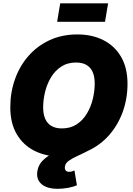

<svg xmlns="http://www.w3.org/2000/svg" viewBox="-20 -948 813 1175"><path d="M350.1 9.8Q260.3 9.8 190.9 -25.1Q121.6 -60.1 82.3 -127.2Q43 -194.3 43 -291.5Q43 -382.8 71.8 -463.6Q100.6 -544.4 154.5 -606Q208.5 -667.5 284.2 -702.4Q359.9 -737.3 453.6 -737.3Q543 -737.3 612.1 -702.6Q681.2 -668 720.7 -600.6Q760.3 -533.2 760.3 -435.5Q760.3 -344.2 731.2 -263.7Q702.1 -183.1 648.2 -121.6Q594.2 -60.1 518.8 -25.1Q443.4 9.8 350.1 9.8ZM358.4 -162.1Q411.6 -162.1 449.7 -187.3Q487.8 -212.4 512.2 -253.7Q536.6 -294.9 548.1 -343Q559.6 -391.1 559.6 -437Q559.6 -479.5 546.9 -507.8Q534.2 -536.1 508.8 -550.8Q483.4 -565.4 445.3 -565.4Q392.6 -565.4 354.2 -540Q315.9 -514.6 291.5 -473.6Q267.1 -432.6 255.6 -384.5Q244.1 -336.4 244.1 -290.5Q244.1 -248.5 257.1 -220Q270 -191.4 295.4 -176.8Q320.8 -162.1 358.4 -162.1ZM334 207.5Q267.6 207.5 233.9 178.5Q200.2 149.4 209 97.7Q215.3 58.6 244.9 31Q274.4 3.4 318.8 -18.8Q363.3 -41 414.6 -64Q465.8 -86.9 517.3 -116.7Q568.8 -146.5 613 -188.2Q657.2 -230 686.3 -290.5Q715.3 -351.1 721.2 -435.5H760.3Q755.4 -340.8 732.9 -272.9Q710.4 -205.1 677 -158.4Q643.6 -111.8 604.7 -80.8Q565.9 -49.8 527.3 -29.5Q488.8 -9.3 455.8 5.6Q422.9 20.5 401.9 35.2Q380.9 49.8 377.4 70.3Q375 85.9 381.6 94.7Q388.2 103.5 403.3 103.5Q411.6 103.5 419.4 101.3Q427.2 99.1 435.5 95.2L450.7 185.5Q428.7 195.8 395.8 201.7Q362.8 207.5 334 207.5ZM641.6 -927.7 622.6 -814.5H329.6L348.6 -927.7Z"/></svg>

Font: Inter 16pt Black
Style: Italic
Weight: 900
Italic angle: -9.3988°
Version: Version 4.001;git-66647c0bb